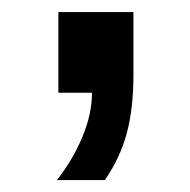

<svg xmlns="http://www.w3.org/2000/svg" viewBox="-20 -155 318 321"><path d="M203.1 -29.8Q203.1 26.4 191.9 67.9Q180.7 109.4 155.3 146H75.2Q102.1 111.8 117.9 73.5Q133.8 35.2 133.8 0H77.6V-134.8H203.1Z"/></svg>

Font: Arimo SemiBold
Style: Regular
Weight: 600
Designer: Steve Matteson
Foundry: Monotype Imaging Inc.
Version: Version 1.33